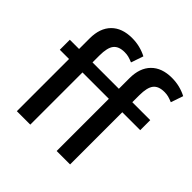

<svg xmlns="http://www.w3.org/2000/svg" viewBox="-184 -873 1030 1030"><g transform="rotate(45 331.0 -357.5)"><path d="M550 -715Q581 -715 609 -708Q637 -701 662 -688L638 -618Q619 -626 605.5 -629.5Q592 -633 575 -633Q531 -633 511.5 -608.5Q492 -584 492 -524V-472H628V-396H492V0H390V-396H190V0H88V-396H18V-472H88V-552Q88 -630 130 -672.5Q172 -715 248 -715Q279 -715 307 -708Q335 -701 360 -688L336 -618Q317 -626 303.5 -629.5Q290 -633 273 -633Q229 -633 209.5 -608.5Q190 -584 190 -524V-472H390V-552Q390 -630 432 -672.5Q474 -715 550 -715Z"/></g></svg>

Font: Mukta Malar Medium
Style: Regular
Weight: 500
Designer: Aadarsh Rajan, Girish Dalvi, Yashodeep Gholap
Foundry: Ek Type
Version: Version 2.538;PS 1.000;hotconv 16.6.51;makeotf.lib2.5.65220;